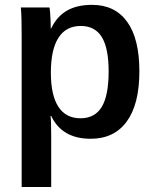

<svg xmlns="http://www.w3.org/2000/svg" viewBox="-20 -559 633 787"><path d="M551.3 -266.6Q551.3 -132.3 499.8 -61.3Q448.2 9.8 351.6 9.8Q234.4 9.8 189.9 -83.5H187Q189.9 -72.3 189.9 3.4V207.5H68.8V-411.1Q68.8 -449.7 68.1 -479Q67.4 -508.3 65.4 -528.3H182.6Q184.1 -523.9 185.3 -508.8Q186.5 -493.7 187.3 -475.3Q188 -457 188 -442.9H189.9Q213.4 -491.7 254.4 -515.4Q295.4 -539.1 357.4 -539.1Q451.2 -539.1 501.2 -469.7Q551.3 -400.4 551.3 -266.6ZM425.3 -266.1Q425.3 -361.8 397.2 -407.2Q369.1 -452.6 311 -452.6Q250.5 -452.6 219.5 -404.1Q188.5 -355.5 188.5 -261.2Q188.5 -169.4 219 -121.8Q249.5 -74.2 310.1 -74.2Q368.7 -74.2 397 -120.8Q425.3 -167.5 425.3 -266.1Z"/></svg>

Font: Arimo SemiBold
Style: Regular
Weight: 600
Designer: Steve Matteson
Foundry: Monotype Imaging Inc.
Version: Version 1.33